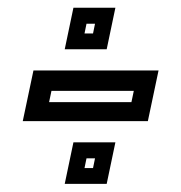

<svg xmlns="http://www.w3.org/2000/svg" viewBox="-20 -544 458 485"><path d="M37.5 -238 64.5 -366H380.5L353.5 -238ZM104 -286H312L318 -314.5H110ZM143.5 -79.5 165.5 -184.5H271.5L249.5 -79.5ZM193.5 -119.5H215L220 -144H198.5ZM143.5 -419.5 165.5 -524.5H271.5L249.5 -419.5ZM193.5 -459.5H215L220 -484H198.5Z"/></svg>

Font: Tourney Thin SemiBold
Style: Italic
Weight: 600
Italic angle: -12°
Version: Version 1.015